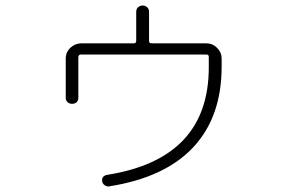

<svg xmlns="http://www.w3.org/2000/svg" viewBox="-20 -652 1040 700"><path d="M219.7 -294.9V-438.5Q219.7 -461.9 236.8 -478Q253.9 -494.1 277.3 -494.1H467.8Q476.6 -494.1 476.6 -502.9V-609.4Q476.6 -619.1 483.4 -625.5Q490.2 -631.8 500 -631.8Q509.8 -631.8 516.6 -625.5Q523.4 -619.1 523.4 -609.4V-502.9Q523.4 -494.1 532.2 -494.1H731.4Q754.9 -494.1 771.5 -477.5Q788.1 -460.9 788.1 -438.5V-409.2Q788.1 -226.6 685.1 -115.7Q582 -4.9 378.9 27.3Q370.1 29.3 361.8 23.4Q353.5 17.6 352.5 8.8Q349.6 -10.7 371.1 -14.6Q741.2 -73.2 741.2 -406.2V-444.3Q741.2 -453.1 733.4 -453.1H274.4Q266.6 -453.1 265.6 -444.3V-294.9Q265.6 -285.2 259.3 -279.3Q252.9 -273.4 243.2 -273.4Q233.4 -273.4 226.6 -279.3Q219.7 -285.2 219.7 -294.9Z"/></svg>

Font: Rounded Mgen+ 2m light
Style: Regular
Weight: 200
Designer: [Source Han Sans]
Ryoko NISHIZUKA  (kana & ideographs); Paul D. Hunt (Latin, Greek & Cyrillic); Wenlong ZHANG  (bopomofo
Version: Version 1.059.20150602